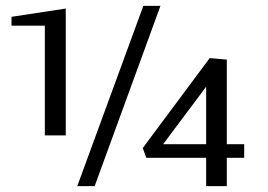

<svg xmlns="http://www.w3.org/2000/svg" viewBox="-20 -631 910 651"><path d="M242 0 466 -611H524L301 0ZM132 -172V-544H19V-574L203 -602V-172ZM533 -142H679V-337ZM679 0V-96H476L464 -129L691 -434L749 -429V-142H808V-96H749V0Z"/></svg>

Font: Manuale
Style: Regular
Weight: 400
Designer: Eduardo Tunni / Pablo Cosgaya
Foundry: Eduardo Tunni / Pablo Cosgaya
Version: Version 1.002